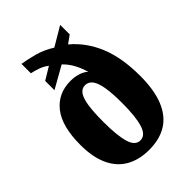

<svg xmlns="http://www.w3.org/2000/svg" viewBox="-223 -866 979 979"><g transform="rotate(-45 266.5 -376.0)"><path d="M264 10Q193 10 141 -19.5Q89 -49 61.5 -108.5Q34 -168 34 -256Q34 -390 86.5 -456.5Q139 -523 230 -523Q253 -523 271.5 -518.5Q290 -514 304 -507Q318 -500 326 -491Q317 -525 300 -557Q283 -589 257 -614L138 -547V-614L206 -655Q186 -671 160.5 -680Q135 -689 114 -693V-761Q151 -755 198 -742.5Q245 -730 291 -701L394 -762V-693L352 -663Q423 -604 461 -512.5Q499 -421 499 -289Q499 -188 472 -121.5Q445 -55 393 -22.5Q341 10 264 10ZM267 -56Q304 -56 320 -107Q336 -158 336 -256Q336 -324 329 -368Q322 -412 306.5 -433.5Q291 -455 266 -455Q242 -455 227.5 -434Q213 -413 206.5 -369.5Q200 -326 200 -256Q200 -158 215 -107Q230 -56 267 -56Z"/></g></svg>

Font: Noto Serif Khmer ExtraCondensed Black
Style: Regular
Weight: 900
Width: 2
Designer: Danh Hong and the Monotype Design Team
Foundry: Monotype Imaging Inc.
Version: Version 2.004